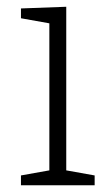

<svg xmlns="http://www.w3.org/2000/svg" viewBox="-20 -548 328 568"><path d="M176 -528V-44L260 -29V0H42V-29L126 -44V-479L42 -494V-523Z"/></svg>

Font: Bitter Pro Light
Style: Regular
Weight: 300
Designer: Sol Matas, and Bitter project Authors
Foundry: Sol Matas
Version: Version 1.010